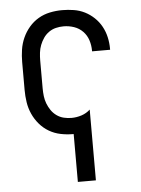

<svg xmlns="http://www.w3.org/2000/svg" viewBox="-53 -570 606 827"><g transform="rotate(-5 250.0 -156.5)"><path d="M250 215V8H247Q220 8 193.5 2.5Q167 -3 144 -16.5Q121 -30 103.5 -50.5Q86 -71 75 -95.5Q64 -120 60 -146.5Q56 -173 56 -200V-320Q56 -347 60 -373.5Q64 -400 75 -424.5Q86 -449 103.5 -469.5Q121 -490 144 -503.5Q167 -517 193.5 -522.5Q220 -528 247 -528Q272 -528 297 -524Q322 -520 344 -509Q366 -498 384.5 -480.5Q403 -463 415 -441Q427 -419 432.5 -394.5Q438 -370 438 -345V-340H360V-343Q360 -366 353 -388Q346 -410 330 -426.5Q314 -443 292 -450.5Q270 -458 247 -458Q230 -458 213.5 -454Q197 -450 183 -440Q169 -430 159.5 -416Q150 -402 144 -386.5Q138 -371 136 -354Q134 -337 134 -320V-200Q134 -183 136 -166Q138 -149 144 -133.5Q150 -118 159.5 -104Q169 -90 183 -80Q197 -70 213.5 -66Q230 -62 247 -62Q269 -62 290.5 -69Q312 -76 328 -91V215Z"/></g></svg>

Font: Iosevka Fixed
Style: Regular
Weight: 400
Monospace: yes
Designer: Belleve Invis
Foundry: Belleve Invis
Version: Version 33.2.4